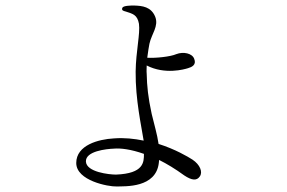

<svg xmlns="http://www.w3.org/2000/svg" viewBox="-20 -641 1040 695"><path d="M677 -63C660 -74 614 -101 554 -120C549 -155 538 -191 529 -229C516 -289 512 -329 511 -374C510 -384 511 -394 511 -404C577 -370 647 -390 660 -394C674 -398 692 -406 683 -428C676 -448 644 -455 618 -445C598 -436 544 -430 513 -432C516 -454 519 -474 521 -483C529 -519 555 -546 542 -580C527 -617 495 -620 465 -621C455 -621 427 -621 423 -613C418 -602 430 -601 436 -599C460 -591 477 -588 483 -555C488 -519 472 -456 471 -382C470 -280 492 -184 500 -132C466 -139 430 -143 392 -140C337 -137 256 -116 256 -51C256 13 372 35 402 34C433 33 545 40 555 -52C555 -56 556 -59 556 -62C584 -48 614 -30 647 -6C674 12 692 14 703 -2C715 -18 704 -45 677 -63ZM400 -9C375 -9 293 -18 291 -56C289 -94 365 -102 393 -103C416 -105 453 -101 501 -84C501 -54 501 -13 400 -9Z"/></svg>

Font: Shippori Mincho
Style: Regular
Weight: 400
Designer: Bonji Tadano  Ryoko NISHIZUKA  (kana & ideographs); Frank Grießhammer (Latin, Greek & Cyrillic); Wenlong ZHANG  (bopomof
Foundry: Adobe Systems Incorporated
Version: Version 1.003;PS 1.001;hotconv 16.6.54;makeotf.lib2.5.65590